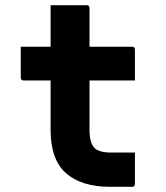

<svg xmlns="http://www.w3.org/2000/svg" viewBox="-20 -720 640 740"><path d="M500 -132V-11Q500 0 489 0H404Q295 0 235 -52Q175 -104 175 -220V-410H71Q60 -410 60 -421V-540H175V-700H314Q325 -700 325 -689V-540H489Q500 -540 500 -529V-410H325V-221Q325 -169 344 -150Q362 -132 409 -132Z"/></svg>

Font: Recursive Mn Lnr St XBd
Style: Regular
Weight: 800
Monospace: yes
Version: Version 1.079;hotconv 1.0.112;makeotfexe 2.5.65598; ttfautoh